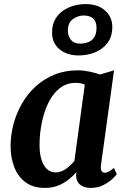

<svg xmlns="http://www.w3.org/2000/svg" viewBox="-20 -912 619 942"><path d="M475.5 -103Q472.5 -81.5 478.5 -73Q484.5 -64.5 494.5 -64.5Q502.5 -64.5 512.8 -69.8Q523 -75 539 -88L553 -57.5Q548 -49.5 530.5 -33.2Q513 -17 486 -3.5Q459 10 424.5 10Q394 10 374.2 -5Q354.5 -20 353 -51L355 -67.5Q338.5 -48.5 316.2 -30.8Q294 -13 265.2 -1.5Q236.5 10 200.5 10Q142.5 10 105.2 -17.8Q68 -45.5 50 -92Q32 -138.5 32 -195Q32 -249 46.2 -302.8Q60.5 -356.5 87.8 -404Q115 -451.5 155.2 -488.2Q195.5 -525 247.5 -546Q299.5 -567 362.5 -567Q389 -567 419.5 -560.5Q450 -554 471.5 -546.5L539.5 -567ZM396 -496.5Q386 -501.5 374.2 -503.5Q362.5 -505.5 350 -505.5Q313 -505.5 284.5 -487.2Q256 -469 235 -437.8Q214 -406.5 200.5 -366.8Q187 -327 180.5 -284.2Q174 -241.5 174 -200.5Q174 -157.5 183.8 -127.5Q193.5 -97.5 211.2 -81.8Q229 -66 252.5 -66Q267 -66 280.2 -71Q293.5 -76 305 -84.2Q316.5 -92.5 326.5 -102.2Q336.5 -112 345 -122ZM366.5 -640Q307.5 -640 271.2 -671Q235 -702 235.5 -752.5Q235.5 -791 250.8 -817.5Q266 -844 290.8 -860.5Q315.5 -877 344 -884.5Q372.5 -892 399 -892Q461.5 -892 496.2 -859.8Q531 -827.5 531 -780.5Q531 -732 507.2 -701Q483.5 -670 446 -655Q408.5 -640 366.5 -640ZM373.5 -698Q391.5 -698 410.2 -704.2Q429 -710.5 441.2 -727.5Q453.5 -744.5 453.5 -775.5Q453.5 -806.5 437 -821.2Q420.5 -836 390 -836Q363.5 -836 338.2 -818.5Q313 -801 313 -761.5Q313 -736 327.8 -717Q342.5 -698 373.5 -698Z"/></svg>

Font: Merriweather 20pt
Style: Bold Italic
Weight: 700
Italic angle: -7.8°
Version: Version 2.101